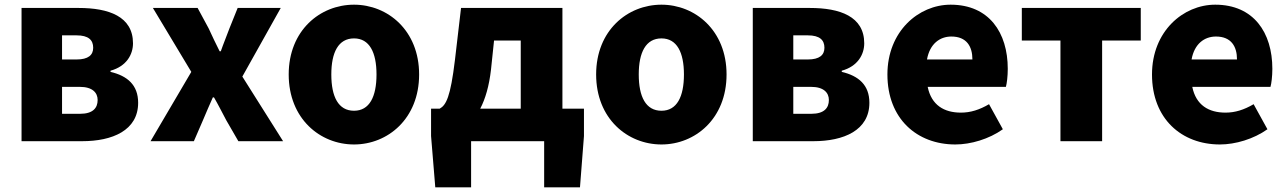

<svg xmlns="http://www.w3.org/2000/svg" viewBox="-20 -603 5496 820"><path d="M72 0H331C460 0 570 -46 570 -164C570 -240 524 -279 452 -296V-301C521 -320 548 -371 548 -418C548 -533 444 -569 316 -569H72ZM245 -349V-452H307C358 -452 378 -432 378 -399C378 -368 357 -349 307 -349ZM245 -117V-232H321C375 -232 397 -207 397 -176C397 -142 377 -117 322 -117Z M623 0H808L847 -90C861 -123 875 -156 889 -187H894C912 -156 929 -122 946 -90L998 0H1189L1015 -276L1179 -569H995L960 -482C948 -449 934 -416 923 -384H918C902 -416 886 -449 871 -482L824 -569H633L797 -296Z M1492 14C1636 14 1770 -96 1770 -285C1770 -473 1636 -583 1492 -583C1347 -583 1213 -473 1213 -285C1213 -96 1347 14 1492 14ZM1492 -130C1425 -130 1395 -190 1395 -285C1395 -379 1425 -439 1492 -439C1558 -439 1588 -379 1588 -285C1588 -190 1558 -130 1492 -130Z M2077 -306 2090 -430H2204V-139H2031C2053 -181 2069 -236 2077 -306ZM1992 0H2304V197H2457L2474 -22V-139H2382V-569H1949L1923 -347C1904 -188 1885 -154 1858 -139H1821V-22L1839 197H1992Z M2805 14C2949 14 3083 -96 3083 -285C3083 -473 2949 -583 2805 -583C2660 -583 2526 -473 2526 -285C2526 -96 2660 14 2805 14ZM2805 -130C2738 -130 2708 -190 2708 -285C2708 -379 2738 -439 2805 -439C2871 -439 2901 -379 2901 -285C2901 -190 2871 -130 2805 -130Z M3195 0H3454C3583 0 3693 -46 3693 -164C3693 -240 3647 -279 3575 -296V-301C3644 -320 3671 -371 3671 -418C3671 -533 3567 -569 3439 -569H3195ZM3368 -349V-452H3430C3481 -452 3501 -432 3501 -399C3501 -368 3480 -349 3430 -349ZM3368 -117V-232H3444C3498 -232 3520 -207 3520 -176C3520 -142 3500 -117 3445 -117Z M4060 14C4126 14 4204 -9 4263 -51L4204 -158C4163 -134 4125 -122 4084 -122C4012 -122 3958 -154 3942 -232H4276C4280 -246 4284 -277 4284 -309C4284 -464 4204 -583 4040 -583C3903 -583 3770 -469 3770 -285C3770 -96 3896 14 4060 14ZM3939 -349C3951 -416 3994 -447 4043 -447C4108 -447 4133 -405 4133 -349Z M4509 0H4687V-430H4852V-569H4344V-430H4509Z M5190 14C5256 14 5334 -9 5393 -51L5334 -158C5293 -134 5255 -122 5214 -122C5142 -122 5088 -154 5072 -232H5406C5410 -246 5414 -277 5414 -309C5414 -464 5334 -583 5170 -583C5033 -583 4900 -469 4900 -285C4900 -96 5026 14 5190 14ZM5069 -349C5081 -416 5124 -447 5173 -447C5238 -447 5263 -405 5263 -349Z"/></svg>

Font: Noto Sans JP Black
Style: Regular
Weight: 900
Designer: Ryoko NISHIZUKA 西塚涼子 (kana, bopomofo & ideographs); Paul D. Hunt (Latin, Greek & Cyrillic); Sandoll Communications 산돌커뮤니
Foundry: Adobe
Version: Version 2.002;hotconv 1.0.116;makeotfexe 2.5.65601